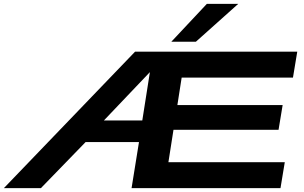

<svg xmlns="http://www.w3.org/2000/svg" viewBox="-62 -965 1561 985"><path d="M613 0 651 -236H377L148 0H-42L631 -700H1463L1441 -567H870L848 -426H1388L1367 -299H828L802 -133H1399L1377 0ZM471 -347H668L707 -595ZM817 -751 999 -945H1160L943 -751Z"/></svg>

Font: Georama ExtraExtended SemiBold
Style: Italic
Weight: 600
Width: 8
Italic angle: -9°
Designer: Jean-Baptiste Levee
Foundry: Production Type
Version: Version 1.000